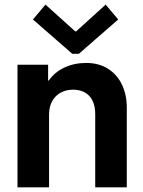

<svg xmlns="http://www.w3.org/2000/svg" viewBox="-20 -800 611 820"><path d="M54.7 -523.4H185.5V-456.1H188.5Q213.4 -492.2 255.4 -511.7Q297.4 -531.2 347.7 -531.2Q402.3 -531.2 441.7 -506.1Q481 -481 501.2 -437.7Q521.5 -394.5 521.5 -340.8V0H386.7V-311.5Q386.7 -362.8 361.6 -389.9Q336.4 -417 292 -417Q262.7 -417 239.5 -404.5Q216.3 -392.1 202.9 -368.2Q189.5 -344.2 189.5 -310.5V0H54.7ZM301.3 -666H305.2L431.2 -780.3L484.9 -716.8L316.9 -570.3H288.6L120.6 -716.8L174.3 -780.3Z"/></svg>

Font: Reddit Sans Vanilla
Style: Bold
Weight: 700
Designer: Stephen Hutchings
Foundry: Reddit
Version: Version 1.013